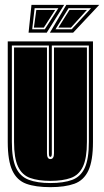

<svg xmlns="http://www.w3.org/2000/svg" viewBox="-20 -762 430 793"><path d="M188 11Q127 11 88.5 -3Q50 -17 31 -57.5Q12 -98 12 -176V-591H364V-176Q364 -98 345 -57.5Q326 -17 287 -3Q248 11 188 11ZM188 -6Q243 -6 278 -19Q313 -32 330 -68.5Q347 -105 347 -176V-574H194V-127Q194 -114 188 -114Q182 -114 182 -127V-574H29V-176Q29 -106 46 -69.5Q63 -33 98.5 -19.5Q134 -6 188 -6ZM188 -15Q138 -15 104.5 -27Q71 -39 54.5 -74Q38 -109 38 -176V-566H174V-129Q174 -105 188 -105Q203 -105 203 -129V-566H339V-176Q339 -109 322.5 -74Q306 -39 272.5 -27Q239 -15 188 -15ZM254 -742H390L282 -627H186ZM98 -627 110 -742H245L173 -627ZM209 -641H276L356 -728H263ZM113 -641H165L221 -728H123ZM221 -648 267 -721H339L273 -648ZM120 -648 130 -721H208L161 -648Z"/></svg>

Font: Alumni Sans Collegiate One SC
Style: Regular
Weight: 400
Designer: Robert E. Leuschke
Foundry: Robert E. Leuschke
Version: Version 1.100